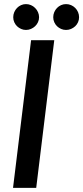

<svg xmlns="http://www.w3.org/2000/svg" viewBox="-20 -916 406 936"><path d="M43.5 0ZM156.5 0H43.5L131.5 -720H244.5ZM170.5 -832Q170.5 -819 165.2 -807.8Q160 -796.5 151.2 -788.2Q142.5 -780 131 -775Q119.5 -770 106.5 -770Q94 -770 82.8 -775Q71.5 -780 63 -788.2Q54.5 -796.5 49.5 -807.8Q44.5 -819 44.5 -832Q44.5 -845 49.5 -856.8Q54.5 -868.5 63 -877.2Q71.5 -886 82.8 -891Q94 -896 106.5 -896Q119.5 -896 131 -891Q142.5 -886 151.2 -877.2Q160 -868.5 165.2 -856.8Q170.5 -845 170.5 -832ZM365.5 -832Q365.5 -819 360.5 -807.8Q355.5 -796.5 346.8 -788.2Q338 -780 326.5 -775Q315 -770 302 -770Q289 -770 277.8 -775Q266.5 -780 258 -788.2Q249.5 -796.5 244.5 -807.8Q239.5 -819 239.5 -832Q239.5 -845 244.5 -856.8Q249.5 -868.5 258 -877.2Q266.5 -886 277.8 -891Q289 -896 302 -896Q315 -896 326.5 -891Q338 -886 346.8 -877.2Q355.5 -868.5 360.5 -856.8Q365.5 -845 365.5 -832Z"/></svg>

Font: Lato Semibold
Style: Italic
Weight: 600
Italic angle: -7°
Designer: Lukasz Dziedzic
Foundry: tyPoland Lukasz Dziedzic
Version: Version 2.006; 2014-01-15